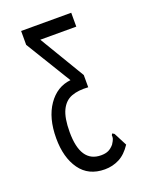

<svg xmlns="http://www.w3.org/2000/svg" viewBox="-124 -689 597 767"><g transform="rotate(-20 175.0 -306.0)"><path d="M188 11Q119 11 83 -39.5Q47 -90 47 -172Q47 -258 84 -311.5Q121 -365 180 -371L62 -564V-623H275V-564H122L237 -372V-320Q195 -323 166 -312Q137 -301 121.5 -269Q106 -237 106 -177Q106 -47 193 -47Q212 -47 224.5 -53Q237 -59 248 -72Q257 -86 259 -93Q261 -100 260 -108L264 -114L272 -109L301 -53Q278 -18 249.5 -3.5Q221 11 188 11Z"/></g></svg>

Font: Inconsolata ExtraCondensed
Style: Regular
Weight: 400
Width: 2
Monospace: yes
Designer: Raph Levien, Cyreal, Brenton Simpson
Foundry: Raph Levien, Cyreal, Google
Version: Version 3.001; ttfautohint (v1.8.2.53-6de2)